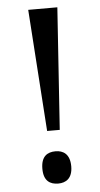

<svg xmlns="http://www.w3.org/2000/svg" viewBox="-53 -748 409 788"><g transform="rotate(-5 152.0 -353.5)"><path d="M128 -212H180L214 -714H94ZM155 7C186 7 214 -9 214 -59C214 -110 186 -126 155 -126C121 -126 95 -110 95 -59C95 -9 121 7 155 7Z"/></g></svg>

Font: Noto Serif Condensed Medium
Style: Regular
Weight: 500
Width: 3
Designer: Monotype Design Team
Foundry: Monotype Imaging Inc.
Version: Version 2.015